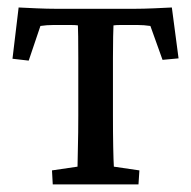

<svg xmlns="http://www.w3.org/2000/svg" viewBox="-20 -483 501 503"><path d="M430.2 -463.4 447.8 -330.1 405.8 -326.2 374 -415Q356.9 -417.5 340.8 -417.5H313.5Q305.7 -417.5 295.2 -417.5Q284.7 -417.5 277.3 -416.5Q276.9 -410.6 276.4 -387Q275.9 -363.3 275.9 -331.1Q275.9 -298.8 275.9 -266.6V-180.2Q275.9 -133.3 276.6 -97.4Q277.3 -61.5 278.3 -46.4L345.2 -36.6L342.8 0H118.2L116.2 -36.6L183.1 -46.4Q183.1 -61.5 184.1 -97.4Q185.1 -133.3 185.1 -180.2V-266.6Q185.1 -298.8 185.1 -331.1Q185.1 -363.3 184.8 -387Q184.6 -410.6 184.1 -416.5Q176.8 -417.5 166.3 -417.5Q155.8 -417.5 147.5 -417.5H119.6Q102.5 -417.5 85.9 -415L55.2 -324.2L12.7 -329.1L28.8 -463.4Q46.9 -462.4 75.7 -461.2Q104.5 -460 124.5 -460H334.5Q354.5 -460 383.3 -461.2Q412.1 -462.4 430.2 -463.4Z"/></svg>

Font: Lateef Medium
Style: Regular
Weight: 500
Designer: SIL International
Foundry: SIL International
Version: Version 4.200